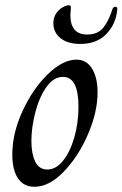

<svg xmlns="http://www.w3.org/2000/svg" viewBox="-20 -704 468 734"><path d="M27 -113Q27 -194 66 -279Q105 -364 162.5 -420Q220 -476 272 -476Q311 -476 332 -441.5Q353 -407 353 -351Q353 -276 316.5 -191Q280 -106 224 -48Q168 10 112 10Q70 10 48.5 -22.5Q27 -55 27 -113ZM280 -296Q280 -410 221 -410Q184 -410 156.5 -370Q129 -330 114.5 -272.5Q100 -215 100 -165Q100 -117 114.5 -86.5Q129 -56 161 -56Q194 -56 221 -89.5Q248 -123 264 -178.5Q280 -234 280 -296ZM184 -615Q184 -637 194.5 -652.5Q205 -668 219.5 -676Q234 -684 243 -684Q248 -684 249.5 -681.5Q251 -679 251 -672Q249 -654 249 -647Q249 -572 313 -572Q355 -572 376 -599.5Q397 -627 409 -667Q411 -673 413.5 -675.5Q416 -678 421 -678Q426 -678 427.5 -675Q429 -672 428 -665Q423 -612 386.5 -574Q350 -536 287 -536Q239 -536 211.5 -558Q184 -580 184 -615Z"/></svg>

Font: Charm
Style: Regular
Weight: 400
Designer: Katatrad Aksorn Co.,Ltd.
Foundry: Cadson Demak Co.,Ltd.
Version: Version 1.001